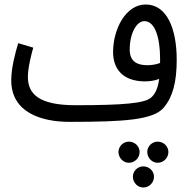

<svg xmlns="http://www.w3.org/2000/svg" viewBox="-20 -521 844 854"><path d="M289 21H290C537 21 663 12 709 -43C748 -90 766 -155 766 -255C766 -394 722 -501 628 -501C540 -501 483 -393 483 -289C483 -224 517 -159 626 -159C645 -159 668 -162 688 -170C682 -128 671 -103 651 -86C622 -62 531 -53 316 -53C153 -53 104 -103 104 -179C104 -220 120 -282 128 -309L61 -329C46 -279 30 -217 30 -164C30 -21 163 21 289 21ZM557 -300C557 -376 589 -427 622 -427C671 -427 692 -349 692 -261C692 -254 692 -247 692 -241C675 -234 654 -231 635 -231C592 -231 557 -246 557 -300ZM681 203C708 203 729 181 729 155C729 130 708 109 681 109C656 109 635 130 635 155C635 181 656 203 681 203ZM553 203C580 203 601 181 601 155C601 130 580 109 553 109C528 109 507 130 507 155C507 181 528 203 553 203ZM617 313C644 313 665 291 665 265C665 240 644 219 617 219C592 219 571 240 571 265C571 291 592 313 617 313Z"/></svg>

Font: Noto Sans Arabic ExtCond
Style: Regular
Weight: 400
Width: 2
Designer: Monotype Design Team, Nadine Chahine, Nizar Qandah and Khaled Hosny
Foundry: Monotype Imaging Inc.
Version: Version 2.012